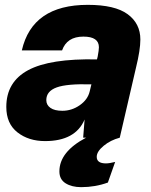

<svg xmlns="http://www.w3.org/2000/svg" viewBox="-20 -568 622 792"><path d="M342 -548Q454 -548 506.5 -509.5Q559 -471 559 -405Q559 -362 541 -289L474 0Q436 10 407.5 33.5Q379 57 379 79Q379 106 417 106Q431 106 455 100L425 185Q373 204 315 204Q276 204 250.5 188Q225 172 225 139Q225 58 335 0H323L329 -75Q291 14 166 14Q98 14 52 -22Q6 -58 6 -127Q6 -230 96 -278.5Q186 -327 380 -323L383 -335Q388 -362 388 -373Q388 -417 324 -417Q256 -417 236 -360H70Q113 -548 342 -548ZM171 -155Q171 -135 188 -123Q205 -111 237 -111Q276 -111 309 -134Q342 -157 350 -191L357 -220Q257 -223 214 -207.5Q171 -192 171 -155Z"/></svg>

Font: Nacelle Heavy
Style: Italic
Weight: 800
Italic angle: -12°
Designer: Sora Sagano
Foundry: Sora Sagano
Version: Version 1.000;FEAKit 1.0